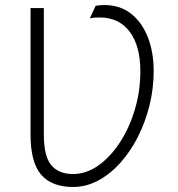

<svg xmlns="http://www.w3.org/2000/svg" viewBox="-20 -732 710 764"><path d="M270.5 12Q185.5 12 143.5 -37.2Q101.5 -86.5 101.5 -196.5V-700H154.5V-196.5Q154.5 -110 184 -74.8Q213.5 -39.5 270.5 -39.5Q323 -39.5 371 -73.2Q419 -107 457 -165.2Q495 -223.5 516.8 -296.8Q538.5 -370 538.5 -449Q538.5 -549 496 -605.8Q453.5 -662.5 376.5 -662.5Q363.5 -662.5 354.8 -661.8Q346 -661 337.5 -659L360.5 -709Q379 -712 395.5 -712Q457 -712 500.8 -678Q544.5 -644 568 -584.5Q591.5 -525 591.5 -449Q591.5 -379.5 574.8 -312.2Q558 -245 528.2 -186.5Q498.5 -128 458 -83.2Q417.5 -38.5 370 -13.2Q322.5 12 270.5 12Z"/></svg>

Font: Overpass ExtraLight
Style: Regular
Weight: 250
Designer: Delve Withrington, Dave Bailey, Thomas Jockin
Foundry: Delve Fonts LLC
Version: Version 4.000